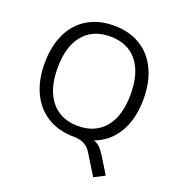

<svg xmlns="http://www.w3.org/2000/svg" viewBox="-159 -842 1081 1171"><g transform="rotate(20 382.0 -256.5)"><path d="M579 56 646 164 577 200 494 65Q459 8 382 8Q284 8 211.5 -36Q139 -80 100 -161Q61 -242 61 -352Q61 -463 99.5 -544.5Q138 -626 210.5 -669.5Q283 -713 382 -713Q480 -713 552.5 -669.5Q625 -626 664 -544.5Q703 -463 703 -353Q703 -225 651.5 -136.5Q600 -48 505 -13Q527 -6 544 10.5Q561 27 579 56ZM382 -62Q494 -62 556.5 -137.5Q619 -213 619 -353Q619 -493 557 -568Q495 -643 382 -643Q270 -643 207.5 -567.5Q145 -492 145 -353Q145 -214 207.5 -138Q270 -62 382 -62Z"/></g></svg>

Font: wassup Sans
Style: Regular
Weight: 400
Version: Version 2.001